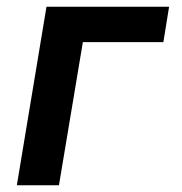

<svg xmlns="http://www.w3.org/2000/svg" viewBox="-20 -550 540 570"><path d="M30 0 118 -530H482L465 -425H226L155 0Z"/></svg>

Font: Iosevka Curly XBdObl
Style: Regular
Weight: 800
Italic angle: -9°
Monospace: yes
Designer: Belleve Invis
Foundry: Belleve Invis
Version: Version 11.1.0; ttfautohint (v1.8.3)